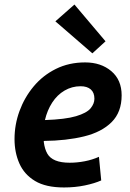

<svg xmlns="http://www.w3.org/2000/svg" viewBox="-20 -813 571 846"><path d="M262 13Q182 13 134.5 -15.5Q87 -44 65.5 -92.5Q44 -141 44 -200Q44 -264 66 -324Q88 -384 128.5 -432.5Q169 -481 226.5 -509.5Q284 -538 355 -538Q425 -538 470.5 -499.5Q516 -461 516 -393Q516 -319 472 -275Q428 -231 350.5 -212Q273 -193 173 -192Q173 -191 173 -189.5Q173 -188 173 -187Q177 -156 188.5 -136Q200 -116 224.5 -106Q249 -96 287 -96Q320 -96 353.5 -102.5Q387 -109 416 -122L426 -18Q397 -5 354 4Q311 13 262 13ZM178 -284Q268 -287 315 -301Q362 -315 379 -335.5Q396 -356 396 -378Q396 -405 380 -419Q364 -433 335 -433Q297 -433 264.5 -414Q232 -395 210 -361Q188 -327 178 -284ZM387 -578 224 -719 308 -793 445 -631Z"/></svg>

Font: Ubuntu Sans
Style: Bold Italic
Weight: 700
Italic angle: -13.5°
Designer: Dalton Maag Ltd
Foundry: Dalton Maag Ltd
Version: Version 1.006